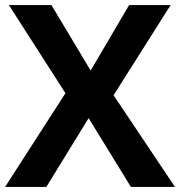

<svg xmlns="http://www.w3.org/2000/svg" viewBox="-20 -734 707 754"><path d="M667 0H494L328 -270L162 0H0L237 -368L15 -714H182L336 -457L487 -714H650L426 -360Z"/></svg>

Font: Noto Sans Gurmukhi UI
Style: Bold
Weight: 700
Designer: Jelle Bosma - Monotype Design Team
Foundry: Monotype Imaging Inc.
Version: Version 2.004; ttfautohint (v1.8.4.7-5d5b)